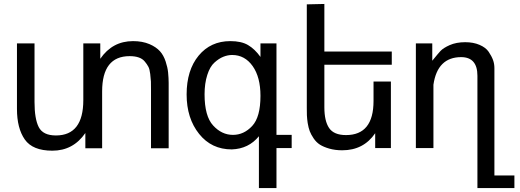

<svg xmlns="http://www.w3.org/2000/svg" viewBox="-20 -741 2604 961"><path d="M259.8 -63Q397 -63 397 -240.2V-523.9H481.9V-446.8Q542.5 -535.2 646 -535.2Q692.9 -535.2 728.5 -520Q761.2 -505.9 780.8 -484.4Q798.8 -464.4 809.1 -433.1Q818.8 -403.8 821.3 -378.9Q824.2 -348.6 824.2 -326.2V1H735.8V-293Q735.8 -323.7 735.4 -333Q734.4 -350.6 731.9 -370.6Q729 -395 722.7 -406.7Q715.8 -419.9 704.6 -433.1Q692.9 -447.3 673.8 -453.6Q655.3 -460 628.9 -460Q491.2 -460 491.2 -283.2V1H407.2V-75.2Q346.2 13.2 242.2 13.2Q143.1 13.2 104 -43Q64.9 -99.1 64.9 -195.8V-523.9H152.8V-230Q152.8 -146.5 173.8 -105Q195.3 -63 259.8 -63Z M1146 -65.9Q1200.7 -65.9 1242.2 -110.4Q1283.7 -154.8 1283.7 -261.2Q1283.7 -355 1244.6 -410.2Q1205.1 -465.8 1142.1 -465.8Q1120.1 -465.8 1098.1 -457Q1075.7 -448.2 1053.2 -427.7Q1030.8 -407.7 1017.6 -366.2Q1003.9 -323.7 1003.9 -269Q1003.9 -159.2 1046.9 -112.8Q1089.8 -65.9 1146 -65.9ZM914.1 -268.1Q914.1 -389.6 974.1 -462.4Q1034.2 -535.2 1132.8 -535.2Q1188 -535.2 1221.2 -515.6Q1254.9 -496.1 1283.7 -456.1V-523.9H1363.8V-65.9H1439.9V0H1363.8V200.2H1275.9V-59.1Q1224.6 3.9 1140.1 6.8Q1038.6 6.8 976.6 -70.8Q914.1 -148.9 914.1 -268.1Z M1711.9 -64.9Q1849.6 -64.9 1849.6 -235.8V-333H1936.5V0H1857.9V-74.2Q1799.8 11.2 1692.9 11.2Q1657.7 11.2 1628.4 2.9Q1599.6 -5.4 1581.1 -17.1Q1563 -28.8 1549.8 -48.3Q1536.6 -67.9 1530.3 -84.5Q1523.9 -101.6 1520 -125.5Q1517.1 -144.5 1516.1 -164.1Q1515.6 -173.3 1515.6 -200.2V-719.2L1603.5 -721.2V-482.9H1940.9V-417H1603.5V-204.1Q1603.5 -135.7 1627 -100.6Q1650.9 -64.9 1711.9 -64.9Z M2308.6 -529.8Q2349.1 -529.8 2379.9 -516.6Q2411.1 -503.4 2425.8 -481.9Q2440.4 -460.4 2447.8 -440.4Q2454.6 -421.4 2454.6 -399.9V137.2H2554.7V200.2H2369.6V-361.8Q2369.6 -454.6 2288.6 -455.1Q2169.4 -455.1 2149.4 -316.9V0H2061.5V-523.9H2143.6V-437Q2175.8 -476.6 2185.1 -486.3Q2199.2 -501 2230.5 -515.1Q2263.7 -529.8 2308.6 -529.8Z"/></svg>

Font: Miedinger*
Style: Book
Weight: 400
Version: Version 001.000